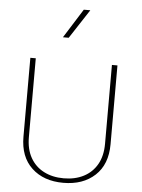

<svg xmlns="http://www.w3.org/2000/svg" viewBox="-61 -981 765 1034"><g transform="rotate(5 321.0 -464.0)"><path d="M526.4 -649.9V-223.6Q526.4 -158.2 500.5 -112.5Q474.6 -66.9 428.2 -43Q381.8 -19 320.3 -19Q259.3 -19 212.9 -43Q166.5 -66.9 140.6 -112.5Q114.7 -158.2 114.7 -223.6V-649.9H85.4V-223.6Q85.4 -114.7 149.7 -54.7Q213.9 5.4 320.3 5.4Q426.8 5.4 491.5 -54.7Q556.2 -114.7 556.2 -223.6V-649.9ZM349.6 -933.1 250.5 -775.4H281.7L384.8 -933.1Z"/></g></svg>

Font: Estedad-FD VF
Style: Regular
Weight: 100
Designer: Amin Abedi
Version: Version 7.3